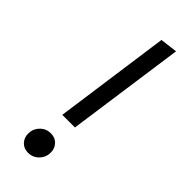

<svg xmlns="http://www.w3.org/2000/svg" viewBox="-249 -782 827 827"><g transform="rotate(45 165.0 -368.0)"><path d="M196 -208H119L193 -738L272 -748ZM72 -47Q72 -76 92 -96.5Q112 -117 141 -117Q167 -117 183 -100Q199 -83 199 -58Q199 -29 179 -8.5Q159 12 130 12Q104 12 88 -5Q72 -22 72 -47Z"/></g></svg>

Font: FiraGO Book
Style: Italic
Weight: 350
Italic angle: -8°
Designer: bBox Type GmbH
Foundry: bBox Type GmbH
Version: Version 1.001